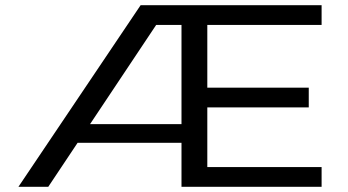

<svg xmlns="http://www.w3.org/2000/svg" viewBox="-20 -720 1340 740"><path d="M51 0 522 -700H1219.5V-624H779V-382H1170V-306H779V-76H1219.5V0H679.5V-169.5H279L166 0ZM679.5 -624H582L327 -241.5H679.5Z"/></svg>

Font: Trispace Expanded
Style: Regular
Weight: 400
Width: 7
Designer: Tyler Finck
Foundry: Etcetera Type Company
Version: Version 1.210; ttfautohint (v1.8.3)